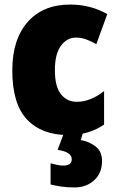

<svg xmlns="http://www.w3.org/2000/svg" viewBox="-20 -583 514 843"><path d="M279 10Q327 10 366 -2Q405 -14 437 -36V-183Q377 -136 317 -136Q274 -136 247.5 -169.5Q221 -203 221 -275Q221 -346 247.5 -382Q274 -418 314 -418Q336 -418 358.5 -410Q381 -402 403 -389L451 -521Q378 -563 288 -563Q169 -563 101.5 -486.5Q34 -410 34 -274Q34 -126 99 -58Q164 10 279 10ZM428 124Q428 81 399 59.5Q370 38 335 32L344 0H261L233 75Q295 84 295 116Q295 144 258 144Q244 144 231 141Q218 138 202 134V227Q221 232 248 236Q275 240 307 240Q359 240 393.5 208.5Q428 177 428 124Z"/></svg>

Font: Noto Sans Display SemiCondensed Black
Style: Regular
Weight: 900
Width: 4
Designer: Monotype Design Team
Foundry: Monotype Imaging Inc.
Version: Version 1.900